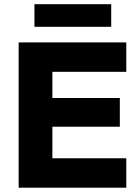

<svg xmlns="http://www.w3.org/2000/svg" viewBox="-20 -872 648 892"><path d="M566.7 0H66.7V-675H566.7V-538.3H223.3V-416.7H536.7V-283.3H223.3V-136.7H566.7ZM140 -747.5V-852.5H496.7V-747.5Z"/></svg>

Font: Funnel Display ExtraBold
Style: Regular
Weight: 800
Designer: NORD ID, Kristian Moeller
Foundry: Dicotype
Version: Version 1.000